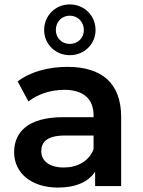

<svg xmlns="http://www.w3.org/2000/svg" viewBox="-20 -843 647 870"><path d="M296 -593C363 -593 413 -644 413 -707C413 -771 363 -823 296 -823C230 -823 180 -771 180 -707C180 -644 230 -593 296 -593ZM296 -772C332 -772 360 -744 360 -707C360 -671 333 -644 296 -644C260 -644 233 -671 233 -707C233 -745 261 -772 296 -772ZM286 -540C200 -540 117 -518 60 -474L109 -383C149 -416 211 -436 271 -436C360 -436 404 -393 404 -320V-312H266C104 -312 44 -242 44 -153C44 -60 121 7 243 7C323 7 381 -19 411 -65V0H529V-313C529 -467 440 -540 286 -540ZM269 -84C205 -84 167 -113 167 -158C167 -197 190 -229 275 -229H404V-167C383 -112 330 -84 269 -84Z"/></svg>

Font: Montserrat Lite SemiBold
Style: Regular
Weight: 600
Designer: Julieta Ulanovsky
Foundry: Julieta Ulanovsky
Version: Version 7.200;PS 007.200;hotconv 1.0.88;makeotf.lib2.5.64775